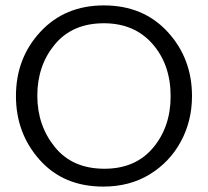

<svg xmlns="http://www.w3.org/2000/svg" viewBox="-20 -680 769 710"><path d="M690 -325Q690 -233 649 -157Q608 -81 534 -35.5Q460 10 362 10Q215 10 127 -88.5Q39 -187 39 -325Q39 -465 129.5 -562.5Q220 -660 364 -660Q510 -660 600 -562Q690 -464 690 -325ZM611 -324Q611 -441 544 -517.5Q477 -594 364 -594Q248 -594 183 -516Q118 -438 118 -326Q118 -216 183 -136Q248 -56 366 -56Q481 -56 546 -133.5Q611 -211 611 -324Z"/></svg>

Font: Zilla Slab
Style: Regular
Weight: 400
Designer: Typotheque.com
Foundry: Typotheque type foundry
Version: Version 1.1; 2017; ttfautohint (v1.6)